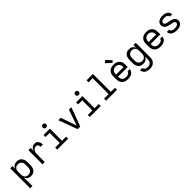

<svg xmlns="http://www.w3.org/2000/svg" viewBox="500 -2773 5001 5001"><g transform="rotate(-45 3000.0 -273.0)"><path d="M88 215V-520H171V-424Q181 -448 197 -468.5Q213 -489 234.5 -503Q256 -517 281.5 -522.5Q307 -528 332 -528Q360 -528 386.5 -522Q413 -516 436 -501Q459 -486 476 -464Q493 -442 503 -416.5Q513 -391 516.5 -364Q520 -337 520 -310V-210Q520 -183 516.5 -156Q513 -129 503 -103.5Q493 -78 476 -56Q459 -34 436 -19Q413 -4 386.5 2Q360 8 332 8Q307 8 281.5 2.5Q256 -3 234.5 -17Q213 -31 197 -51.5Q181 -72 171 -96V215ZM301 -65Q320 -65 338.5 -69Q357 -73 373.5 -82Q390 -91 403 -105.5Q416 -120 423.5 -137Q431 -154 434 -172.5Q437 -191 437 -210V-310Q437 -329 434 -347.5Q431 -366 423.5 -383Q416 -400 403 -414.5Q390 -429 373.5 -438Q357 -447 338.5 -451Q320 -455 301 -455Q282 -455 264 -451Q246 -447 230 -437.5Q214 -428 202 -413.5Q190 -399 183 -382Q176 -365 173.5 -346.5Q171 -328 171 -310V-210Q171 -192 173.5 -173.5Q176 -155 183 -138Q190 -121 202 -106.5Q214 -92 230 -82.5Q246 -73 264 -69Q282 -65 301 -65Z M757 0V-520H840V-412Q848 -436 861.5 -458Q875 -480 894 -496Q913 -512 937.5 -520Q962 -528 987 -528Q1008 -528 1029 -523.5Q1050 -519 1067 -507Q1084 -495 1096.5 -477.5Q1109 -460 1115.5 -440Q1122 -420 1124.5 -399Q1127 -378 1127 -357H1044Q1044 -374 1041 -391.5Q1038 -409 1029 -424Q1020 -439 1004 -446.5Q988 -454 970 -454Q949 -454 929 -448Q909 -442 893 -428Q877 -414 866.5 -396Q856 -378 850 -358Q844 -338 842 -317Q840 -296 840 -276V0Z M1299 0V-74H1467V-447H1315V-520H1549V-74H1701V0ZM1500 -608Q1487 -608 1475 -611.5Q1463 -615 1454 -624Q1445 -633 1441.5 -645Q1438 -657 1438 -670Q1438 -683 1441.5 -695Q1445 -707 1454 -716Q1463 -725 1475 -729Q1487 -733 1500 -733Q1513 -733 1525 -729Q1537 -725 1546 -716Q1555 -707 1559 -695Q1563 -683 1563 -670Q1563 -657 1559 -645Q1555 -633 1546 -624Q1537 -615 1525 -611.5Q1513 -608 1500 -608Z M2052 0 1860 -520H1950L2070 -173Q2078 -151 2085.5 -128.5Q2093 -106 2100 -83Q2107 -106 2114.5 -128.5Q2122 -151 2130 -173L2250 -520H2340L2148 0Z M2499 0V-74H2667V-447H2515V-520H2749V-74H2901V0ZM2700 -608Q2687 -608 2675 -611.5Q2663 -615 2654 -624Q2645 -633 2641.5 -645Q2638 -657 2638 -670Q2638 -683 2641.5 -695Q2645 -707 2654 -716Q2663 -725 2675 -729Q2687 -733 2700 -733Q2713 -733 2725 -729Q2737 -725 2746 -716Q2755 -707 2759 -695Q2763 -683 2763 -670Q2763 -657 2759 -645Q2755 -633 2746 -624Q2737 -615 2725 -611.5Q2713 -608 2700 -608Z M3099 0V-74H3267V-662H3115V-735H3349V-74H3501V0Z M3902 8Q3873 8 3843.5 3Q3814 -2 3787.5 -15Q3761 -28 3739.5 -48.5Q3718 -69 3704.5 -95.5Q3691 -122 3685.5 -151Q3680 -180 3680 -210V-310Q3680 -339 3685 -368.5Q3690 -398 3703.5 -424Q3717 -450 3738.5 -471Q3760 -492 3786 -505Q3812 -518 3841.5 -523Q3871 -528 3900 -528Q3929 -528 3958.5 -523Q3988 -518 4014 -505Q4040 -492 4061.5 -471Q4083 -450 4096.5 -424Q4110 -398 4115 -368.5Q4120 -339 4120 -310V-223H3763V-210Q3763 -191 3766 -172Q3769 -153 3777 -136Q3785 -119 3798.5 -104.5Q3812 -90 3828.5 -81.5Q3845 -73 3864 -69.5Q3883 -66 3902 -66Q3924 -66 3945 -69Q3966 -72 3985.5 -81Q4005 -90 4019 -107Q4033 -124 4035 -146H4118Q4116 -121 4106.5 -98Q4097 -75 4081 -56.5Q4065 -38 4044 -25Q4023 -12 3999.5 -4.5Q3976 3 3951.5 5.5Q3927 8 3902 8ZM3763 -297H4037V-310Q4037 -329 4034 -347.5Q4031 -366 4023 -383.5Q4015 -401 4002.5 -415Q3990 -429 3973 -438Q3956 -447 3937.5 -451Q3919 -455 3900 -455Q3881 -455 3862.5 -451Q3844 -447 3827 -438Q3810 -429 3797.5 -415Q3785 -401 3777 -383.5Q3769 -366 3766 -347.5Q3763 -329 3763 -310ZM3915 -577 3768 -711 3832 -769 3966 -623Z M4496 223Q4472 223 4447.5 220Q4423 217 4400 209Q4377 201 4356 187.5Q4335 174 4320 154.5Q4305 135 4296 112Q4287 89 4286 64H4369Q4370 86 4382.5 104Q4395 122 4414 132Q4433 142 4454 145.5Q4475 149 4496 149Q4515 149 4533.5 145.5Q4552 142 4568 132.5Q4584 123 4596.5 109Q4609 95 4616.5 78Q4624 61 4626.5 42.5Q4629 24 4629 5V-96Q4619 -72 4603 -51.5Q4587 -31 4565.5 -17Q4544 -3 4518.5 2.5Q4493 8 4468 8Q4440 8 4413.5 2Q4387 -4 4364 -19Q4341 -34 4324 -56Q4307 -78 4297 -103.5Q4287 -129 4283.5 -156Q4280 -183 4280 -210V-310Q4280 -337 4283.5 -364Q4287 -391 4297 -416.5Q4307 -442 4324 -464Q4341 -486 4364 -501Q4387 -516 4413.5 -522Q4440 -528 4468 -528Q4493 -528 4518.5 -522.5Q4544 -517 4565.5 -503Q4587 -489 4603 -468.5Q4619 -448 4629 -424V-520H4712V5Q4712 34 4707 63Q4702 92 4689 118Q4676 144 4655.5 165Q4635 186 4609 199.5Q4583 213 4554 218Q4525 223 4496 223ZM4499 -65Q4518 -65 4536 -69Q4554 -73 4570 -82.5Q4586 -92 4598 -106.5Q4610 -121 4617 -138Q4624 -155 4626.5 -173.5Q4629 -192 4629 -210V-310Q4629 -328 4626.5 -346.5Q4624 -365 4617 -382Q4610 -399 4598 -413.5Q4586 -428 4570 -437.5Q4554 -447 4536 -451Q4518 -455 4499 -455Q4480 -455 4461.5 -451Q4443 -447 4426.5 -438Q4410 -429 4397 -414.5Q4384 -400 4376.5 -383Q4369 -366 4366 -347.5Q4363 -329 4363 -310V-210Q4363 -191 4366 -172.5Q4369 -154 4376.5 -137Q4384 -120 4397 -105.5Q4410 -91 4426.5 -82Q4443 -73 4461.5 -69Q4480 -65 4499 -65Z M5102 8Q5073 8 5043.5 3Q5014 -2 4987.5 -15Q4961 -28 4939.5 -48.5Q4918 -69 4904.5 -95.5Q4891 -122 4885.5 -151Q4880 -180 4880 -210V-310Q4880 -339 4885 -368.5Q4890 -398 4903.5 -424Q4917 -450 4938.5 -471Q4960 -492 4986 -505Q5012 -518 5041.5 -523Q5071 -528 5100 -528Q5129 -528 5158.5 -523Q5188 -518 5214 -505Q5240 -492 5261.5 -471Q5283 -450 5296.5 -424Q5310 -398 5315 -368.5Q5320 -339 5320 -310V-223H4963V-210Q4963 -191 4966 -172Q4969 -153 4977 -136Q4985 -119 4998.5 -104.5Q5012 -90 5028.5 -81.5Q5045 -73 5064 -69.5Q5083 -66 5102 -66Q5124 -66 5145 -69Q5166 -72 5185.5 -81Q5205 -90 5219 -107Q5233 -124 5235 -146H5318Q5316 -121 5306.5 -98Q5297 -75 5281 -56.5Q5265 -38 5244 -25Q5223 -12 5199.5 -4.5Q5176 3 5151.5 5.5Q5127 8 5102 8ZM4963 -297H5237V-310Q5237 -329 5234 -347.5Q5231 -366 5223 -383.5Q5215 -401 5202.5 -415Q5190 -429 5173 -438Q5156 -447 5137.5 -451Q5119 -455 5100 -455Q5081 -455 5062.5 -451Q5044 -447 5027 -438Q5010 -429 4997.5 -415Q4985 -401 4977 -383.5Q4969 -366 4966 -347.5Q4963 -329 4963 -310Z M5699 8Q5674 8 5649.5 5.5Q5625 3 5601.5 -4.5Q5578 -12 5556.5 -24.5Q5535 -37 5519 -55.5Q5503 -74 5494.5 -97.5Q5486 -121 5486 -146Q5486 -146 5486 -146.5Q5486 -147 5486 -147H5569Q5569 -147 5569 -147Q5569 -147 5569 -147Q5569 -133 5575 -119.5Q5581 -106 5591.5 -96.5Q5602 -87 5615 -81Q5628 -75 5642 -71.5Q5656 -68 5670 -67Q5684 -66 5699 -66Q5713 -66 5727 -67Q5741 -68 5754.5 -71Q5768 -74 5781 -79.5Q5794 -85 5805 -94Q5816 -103 5823 -115.5Q5830 -128 5830 -142Q5830 -158 5820.5 -172Q5811 -186 5797 -194Q5783 -202 5767.5 -205Q5752 -208 5736 -210.5Q5720 -213 5704.5 -216.5Q5689 -220 5673 -223.5Q5657 -227 5641.5 -231Q5626 -235 5611 -240Q5596 -245 5581.5 -252Q5567 -259 5554 -268.5Q5541 -278 5530 -290Q5519 -302 5511.5 -316Q5504 -330 5500 -345.5Q5496 -361 5496 -377Q5496 -401 5504.5 -424Q5513 -447 5528 -465Q5543 -483 5564 -495.5Q5585 -508 5607.5 -515.5Q5630 -523 5654 -525.5Q5678 -528 5701 -528Q5725 -528 5749 -525.5Q5773 -523 5795.5 -515.5Q5818 -508 5838.5 -495Q5859 -482 5874.5 -464Q5890 -446 5898 -423Q5906 -400 5906 -376Q5906 -376 5906 -375.5Q5906 -375 5906 -375H5823Q5823 -375 5823 -375Q5823 -375 5823 -375Q5823 -395 5810.5 -412.5Q5798 -430 5780 -439Q5762 -448 5742 -451Q5722 -454 5701 -454Q5688 -454 5674.5 -453Q5661 -452 5648 -449Q5635 -446 5622.5 -440Q5610 -434 5600 -425Q5590 -416 5584 -403.5Q5578 -391 5578 -378Q5578 -362 5587.5 -348Q5597 -334 5610.5 -326Q5624 -318 5640 -315Q5656 -312 5672 -309.5Q5688 -307 5703.5 -304Q5719 -301 5734.5 -297Q5750 -293 5765.5 -289Q5781 -285 5796.5 -280Q5812 -275 5826 -268Q5840 -261 5853 -251.5Q5866 -242 5877 -230Q5888 -218 5896 -204Q5904 -190 5908 -174.5Q5912 -159 5912 -143Q5912 -119 5903 -95.5Q5894 -72 5878 -54Q5862 -36 5840.5 -23.5Q5819 -11 5795.5 -4Q5772 3 5747.5 5.5Q5723 8 5699 8Z"/></g></svg>

Font: Iosevka Custom Extended
Style: Regular
Weight: 400
Width: 7
Monospace: yes
Designer: Belleve Invis
Foundry: Belleve Invis
Version: Version 11.2.4; ttfautohint (v1.8.4)